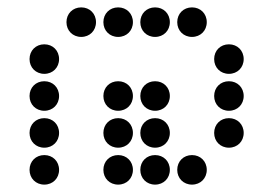

<svg xmlns="http://www.w3.org/2000/svg" viewBox="-20 -510 740 520"><path d="M200 -410C223 -410 240 -427 240 -450C240 -473 223 -490 200 -490C177 -490 160 -473 160 -450C160 -427 177 -410 200 -410ZM300 -410C323 -410 340 -427 340 -450C340 -473 323 -490 300 -490C277 -490 260 -473 260 -450C260 -427 277 -410 300 -410ZM400 -410C423 -410 440 -427 440 -450C440 -473 423 -490 400 -490C377 -490 360 -473 360 -450C360 -427 377 -410 400 -410ZM500 -410C523 -410 540 -427 540 -450C540 -473 523 -490 500 -490C477 -490 460 -473 460 -450C460 -427 477 -410 500 -410ZM100 -310C123 -310 140 -327 140 -350C140 -373 123 -390 100 -390C77 -390 60 -373 60 -350C60 -327 77 -310 100 -310ZM600 -310C623 -310 640 -327 640 -350C640 -373 623 -390 600 -390C577 -390 560 -373 560 -350C560 -327 577 -310 600 -310ZM100 -210C123 -210 140 -227 140 -250C140 -273 123 -290 100 -290C77 -290 60 -273 60 -250C60 -227 77 -210 100 -210ZM300 -210C323 -210 340 -227 340 -250C340 -273 323 -290 300 -290C277 -290 260 -273 260 -250C260 -227 277 -210 300 -210ZM400 -210C423 -210 440 -227 440 -250C440 -273 423 -290 400 -290C377 -290 360 -273 360 -250C360 -227 377 -210 400 -210ZM600 -210C623 -210 640 -227 640 -250C640 -273 623 -290 600 -290C577 -290 560 -273 560 -250C560 -227 577 -210 600 -210ZM100 -110C123 -110 140 -127 140 -150C140 -173 123 -190 100 -190C77 -190 60 -173 60 -150C60 -127 77 -110 100 -110ZM300 -110C323 -110 340 -127 340 -150C340 -173 323 -190 300 -190C277 -190 260 -173 260 -150C260 -127 277 -110 300 -110ZM400 -110C423 -110 440 -127 440 -150C440 -173 423 -190 400 -190C377 -190 360 -173 360 -150C360 -127 377 -110 400 -110ZM600 -110C623 -110 640 -127 640 -150C640 -173 623 -190 600 -190C577 -190 560 -173 560 -150C560 -127 577 -110 600 -110ZM100 -10C123 -10 140 -27 140 -50C140 -73 123 -90 100 -90C77 -90 60 -73 60 -50C60 -27 77 -10 100 -10ZM300 -10C323 -10 340 -27 340 -50C340 -73 323 -90 300 -90C277 -90 260 -73 260 -50C260 -27 277 -10 300 -10ZM400 -10C423 -10 440 -27 440 -50C440 -73 423 -90 400 -90C377 -90 360 -73 360 -50C360 -27 377 -10 400 -10ZM500 -10C523 -10 540 -27 540 -50C540 -73 523 -90 500 -90C477 -90 460 -73 460 -50C460 -27 477 -10 500 -10Z"/></svg>

Font: TINY 5x3 80
Style: Regular
Weight: 200
Designer: Jack Halten Fahnestock
Foundry: Velvetyne Type Foundry
Version: Version 1.002;hotconv 1.0.109;makeotfexe 2.5.65596